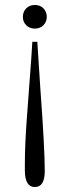

<svg xmlns="http://www.w3.org/2000/svg" viewBox="-20 -607 280 772"><path d="M168 -539Q168 -519 154.5 -505.5Q141 -492 120 -492Q99 -492 85.5 -505.5Q72 -519 72 -539Q72 -560 85.5 -573.5Q99 -587 120 -587Q141 -587 154.5 -573.5Q168 -560 168 -539ZM130 -439Q133 -386 136.5 -339Q140 -292 142 -254Q160 -10 160 81Q160 145 120 145Q81 145 80 81V50Q80 -27 88 -132Q96 -237 97 -254Q107 -382 110 -439Z"/></svg>

Font: Fahkwang Light
Style: Regular
Weight: 300
Version: Version 1.000; ttfautohint (v1.6)